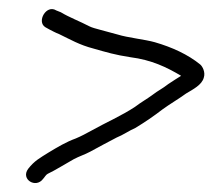

<svg xmlns="http://www.w3.org/2000/svg" viewBox="-20 -408 470 423"><path d="M114 -381 104 -385C82 -399 60 -360 80 -348L89 -343C95 -340 102 -336 110 -333C135 -321 155 -309 186 -301C214 -293 234 -287 267 -282C314 -276 347 -260 379 -241C369 -235 362 -230 351 -223C337 -212 329 -209 316 -199C304 -190 291 -183 278 -173C248 -153 213 -138 181 -120C170 -114 159 -108 147 -103C125 -95 107 -84 87 -72C68 -60 56 -54 42 -36C25 -13 59 8 75 -14C78 -17 81 -23 85 -25C102 -33 124 -47 142 -57C155 -64 166 -67 179 -74C197 -84 218 -95 237 -105C250 -110 266 -121 278 -126C298 -138 320 -153 338 -167C353 -178 375 -191 390 -202C405 -211 425 -221 429 -237C433 -249 426 -262 421 -266C394 -288 359 -304 321 -315C300 -321 261 -325 239 -332L202 -342C191 -345 183 -347 177 -350C156 -361 132 -370 114 -381Z"/></svg>

Font: PolanStronk
Style: Ita
Weight: 500
Version: Version 1.0